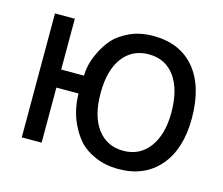

<svg xmlns="http://www.w3.org/2000/svg" viewBox="-85 -650 910 784"><g transform="rotate(15 370.5 -258.0)"><path d="M474.1 -461.9Q404.3 -461.9 363.8 -407.7Q324.2 -354.5 324.2 -257.8Q324.2 -161.6 363.8 -108.4Q404.3 -54.2 474.1 -54.2Q543 -54.2 583.5 -108.4Q624 -163.1 624 -254.9Q624 -352.5 584.5 -407.2Q544.9 -461.9 474.1 -461.9ZM240.2 -309.1Q240.2 -328.6 245.1 -351.6Q250.5 -377.9 266.1 -410.2Q282.2 -444.3 306.6 -472.2Q330.1 -499 374.5 -519.5Q417 -539.1 473.1 -539.1Q585.9 -539.1 648.4 -464.4Q710.9 -389.2 710.9 -253.9Q710.9 -124.5 647.5 -50.8Q584 22.9 474.1 22.9Q418.9 22.9 375.5 3.9Q332 -15.1 307.1 -43Q283.2 -69.8 265.6 -106.9Q250 -140.1 243.7 -173.8Q237.8 -204.6 237.8 -232.9H144V0H60.1V-523.9H144V-309.1Z"/></g></svg>

Font: Miedinger*
Style: Book
Weight: 400
Version: Version 001.000